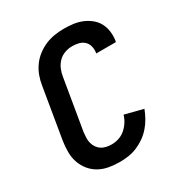

<svg xmlns="http://www.w3.org/2000/svg" viewBox="-175 -870 950 1005"><g transform="rotate(-30 300.0 -367.5)"><path d="M261 8Q228 8 196 2.5Q164 -3 137 -18Q110 -33 90.5 -57Q71 -81 61 -110.5Q51 -140 51 -172.5Q51 -205 56 -238L107 -543Q111 -570 121 -597.5Q131 -625 148.5 -649.5Q166 -674 190 -692.5Q214 -711 241 -722.5Q268 -734 297 -738.5Q326 -743 353 -743Q382 -743 409.5 -739.5Q437 -736 461.5 -726Q486 -716 507 -699.5Q528 -683 540.5 -660.5Q553 -638 557 -610.5Q561 -583 557 -555L555 -546H436L437 -550Q440 -570 435 -589Q430 -608 416.5 -620.5Q403 -633 384 -637.5Q365 -642 345 -642Q323 -642 300.5 -634Q278 -626 261.5 -609Q245 -592 236 -570Q227 -548 224 -526L173 -222Q171 -205 170.5 -188.5Q170 -172 174 -157Q178 -142 187 -129Q196 -116 208.5 -108Q221 -100 237 -96.5Q253 -93 269 -93Q291 -93 312.5 -100Q334 -107 351.5 -122Q369 -137 381.5 -156.5Q394 -176 400 -197L510 -169Q500 -143 486.5 -119Q473 -95 454.5 -74Q436 -53 413 -37Q390 -21 365 -10.5Q340 0 313.5 4Q287 8 261 8Z"/></g></svg>

Font: Iosevka Extended
Style: Bold Italic
Weight: 700
Width: 7
Italic angle: -9°
Monospace: yes
Designer: Belleve Invis
Foundry: Belleve Invis
Version: Version 32.5.0; ttfautohint (v1.8.4)